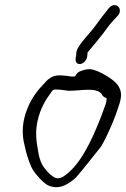

<svg xmlns="http://www.w3.org/2000/svg" viewBox="-20 -742 507 772"><path d="M79 -157C85 -127 95 -95 106 -71C116 -49 130 -36 144 -20C156 -9 169 6 192 9C227 17 257 -4 282 -25C292 -33 388 -155 388 -155C416 -205 443 -268 461 -327C472 -364 466 -382 452 -402C436 -423 379 -459 344 -464H343C333 -464 325 -463 315 -460L304 -456C294 -453 287 -446 282 -435C279 -435 274 -434 270 -434C254 -436 237 -439 219 -439C189 -439 173 -425 151 -399C118 -365 90 -320 77 -264C68 -224 71 -187 79 -157ZM183 -367C194 -382 192 -382 206 -382C223 -382 238 -379 256 -377H257C306 -377 365 -392 388 -365C390 -360 395 -351 408 -348C409 -345 409 -337 405 -324C401 -312 395 -296 388 -277C348 -174 301 -74 233 -31C217 -22 204 -24 192 -33C180 -40 168 -55 158 -67C147 -81 139 -102 135 -124C129 -162 119 -202 131 -256C142 -304 161 -337 183 -367ZM284 -507C281 -470 328 -482 331 -518L332 -529V-531C342 -544 369 -574 379 -588C396 -607 416 -639 435 -659L452 -677C479 -705 446 -740 418 -710L405 -693C386 -671 366 -640 350 -621C339 -607 308 -574 297 -555C289 -544 286 -533 286 -518Z"/></svg>

Font: Stray Cat
Style: BdCnObl
Weight: 700
Version: Version 1.0